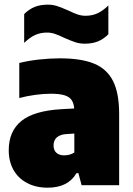

<svg xmlns="http://www.w3.org/2000/svg" viewBox="-20 -816 586 846"><path d="M505 -314V0H339.5L325.5 -53H317Q280 11 190 11Q138 11 99 -9.8Q60 -30.5 39.2 -67.8Q18.5 -105 18.5 -154Q18.5 -237.5 74 -282.8Q129.5 -328 251.5 -335L307 -338Q305 -362 295 -376Q285 -390 263.2 -396.5Q241.5 -403 204 -403Q172 -403 135 -398Q98 -393 65 -384V-538.5Q105 -548.5 152.8 -553.8Q200.5 -559 244 -559Q338 -559 394.8 -535.5Q451.5 -512 478.2 -458.8Q505 -405.5 505 -314ZM307.5 -144V-227.5L275 -225.5Q245.5 -224 230.8 -211Q216 -198 216 -175Q216 -154 228.5 -142.8Q241 -131.5 262.5 -131.5Q288.5 -131.5 307.5 -144ZM262.5 -649.5Q239 -661 221.8 -666.8Q204.5 -672.5 187.5 -672.5Q158.5 -672.5 134.8 -661.8Q111 -651 86.5 -627V-754Q108 -775.5 132.8 -785.5Q157.5 -795.5 190.5 -795.5Q213 -795.5 232.5 -789Q252 -782.5 281.5 -769.5Q305 -758 322.2 -752.2Q339.5 -746.5 356.5 -746.5Q385.5 -746.5 409.2 -757.2Q433 -768 457.5 -792V-665Q436 -643.5 411.2 -633.5Q386.5 -623.5 353.5 -623.5Q331 -623.5 311.5 -630Q292 -636.5 262.5 -649.5Z"/></svg>

Font: Encode Sans Semi Condensed Black
Style: Regular
Weight: 900
Width: 4
Designer: Multiple Designers
Foundry: Impallari Type
Version: Version 2.000